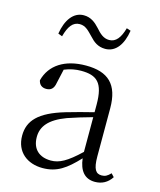

<svg xmlns="http://www.w3.org/2000/svg" viewBox="-115 -844 782 940"><g transform="rotate(15 275.5 -373.5)"><path d="M95 -642 116 -634C130 -686 150 -714 185 -714C216 -714 233 -692 256 -669C275 -648 298 -629 335 -629C389 -629 422 -676 433 -747L412 -754C398 -704 377 -676 343 -676C314 -676 295 -694 273 -719C253 -741 229 -761 193 -761C140 -761 106 -712 95 -642ZM455 13C490 13 519 -2 539 -33L524 -49C508 -32 496 -26 479 -26C450 -26 435 -45 435 -111V-354C435 -476 379 -526 267 -526C160 -526 88 -479 67 -398C71 -377 85 -365 107 -365C130 -365 145 -376 150 -407L166 -478C195 -490 223 -495 250 -495C330 -495 366 -466 366 -354V-316C321 -305 272 -292 228 -279C100 -241 53 -190 53 -114C53 -31 113 14 190 14C262 14 307 -18 368 -83C375 -23 402 13 455 13ZM366 -115C300 -52 262 -32 220 -32C162 -32 124 -64 124 -126C124 -179 156 -221 242 -253C279 -266 323 -279 366 -291Z"/></g></svg>

Font: Noto Serif SC Light
Style: Regular
Weight: 300
Designer: Ryoko NISHIZUKA 西塚涼子 (kana & ideographs); Frank Grießhammer (Latin, Greek & Cyrillic); Wenlong ZHANG 张文龙 (bopomofo); San
Foundry: Adobe
Version: Version 2.001;hotconv 1.1.0;makeotfexe 2.6.0